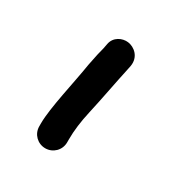

<svg xmlns="http://www.w3.org/2000/svg" viewBox="-74 -684 299 328"><g transform="rotate(30 75.5 -520.0)"><path d="M85 -434V-440C85 -457.1 87.4 -476.3 92.2 -497.4C99.4 -529 106 -565.8 111.7 -591.4L113.8 -601.7C116.9 -620.7 102.8 -632.5 89.7 -634.2C78.1 -635.7 62.9 -629.2 60.2 -613.3L58.4 -604C56.5 -597.6 53.6 -584.8 50.2 -567.1C44.3 -529.2 30 -470.3 30 -440V-434C30 -418.4 42.5 -406.5 57.5 -406.5C72.5 -406.5 85 -418.4 85 -434Z"/></g></svg>

Font: MewTooHand
Style: BdCond
Weight: 400
Designer: Mew Too, Robert Jablonski
Version: Version 0.77